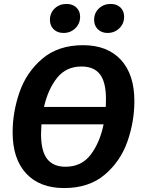

<svg xmlns="http://www.w3.org/2000/svg" viewBox="-20 -937 722 973"><path d="M661 -425Q661 -321 626 -220.5Q591 -120 511 -52Q431 16 305 16Q181 16 112.5 -58Q44 -132 44 -266Q44 -369 79 -470Q114 -571 194.5 -639.5Q275 -708 401 -708Q524 -708 592.5 -634Q661 -560 661 -425ZM203 -395H516Q517 -409 517 -435Q517 -521 486.5 -560.5Q456 -600 393 -600Q315 -600 269 -542Q223 -484 203 -395ZM505 -307H190Q188 -273 188 -259Q188 -171 219 -131.5Q250 -92 312 -92Q393 -92 439.5 -153Q486 -214 505 -307ZM233 -836Q233 -871 257 -894Q281 -917 317 -917Q348 -917 367 -899Q386 -881 386 -852Q386 -817 361.5 -793.5Q337 -770 302 -770Q271 -770 252 -788.5Q233 -807 233 -836ZM457 -836Q457 -871 481 -894Q505 -917 541 -917Q572 -917 590.5 -899Q609 -881 609 -852Q609 -817 584.5 -793.5Q560 -770 525 -770Q495 -770 476 -788.5Q457 -807 457 -836Z"/></svg>

Font: Fira Sans SemiBold
Style: Italic
Weight: 600
Italic angle: -8°
Designer: bBox Type GmbH & Carrois Corporate GbR & Edenspiekermann AG
Foundry: bBox Type GmbH & Carrois Corporate GbR & Edenspiekermann AG
Version: Version 4.301